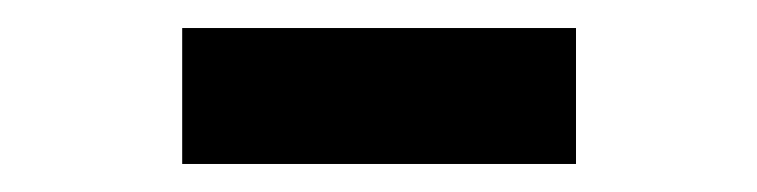

<svg xmlns="http://www.w3.org/2000/svg" viewBox="-20 -335 540 137"><path d="M110 -218V-315H391V-218Z"/></svg>

Font: Lekton
Style: Bold
Weight: 700
Designer: Paolo Mazzetti, Luciano Perondi, Raffaele Flato, Elena Papassissa, Emilio Macchia, Michela Povoleri, Tobias Seemiller, R
Version: Version 34.000